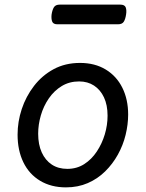

<svg xmlns="http://www.w3.org/2000/svg" viewBox="-20 -791 629 830"><path d="M265 19Q201 19 153.5 -9.5Q106 -38 81 -89.5Q56 -141 56 -209Q56 -265 74 -319.5Q92 -374 127 -419.5Q162 -465 212 -492Q262 -519 326 -519Q390 -519 437 -490.5Q484 -462 509 -411.5Q534 -361 534 -296Q534 -253 523 -208Q512 -163 489.5 -122.5Q467 -82 434.5 -50Q402 -18 359.5 0.5Q317 19 265 19ZM271 -61Q312 -61 344 -81.5Q376 -102 398.5 -136Q421 -170 433 -210Q445 -250 445 -291Q445 -337 429.5 -370Q414 -403 386.5 -421Q359 -439 322 -439Q280 -439 247 -419Q214 -399 191 -365.5Q168 -332 156.5 -292Q145 -252 145 -213Q145 -166 160.5 -132Q176 -98 204 -79.5Q232 -61 271 -61ZM228 -686Q210 -686 205.5 -698Q201 -710 203 -728Q206 -748 213 -759.5Q220 -771 238 -771H500Q519 -771 523.5 -759Q528 -747 525 -728Q522 -708 515 -697Q508 -686 490 -686Z"/></svg>

Font: Playwrite ZA
Style: Regular
Weight: 400
Designer: Veronika Burian, José Scaglione
Foundry: TypeTogether
Version: Version 1.002